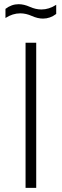

<svg xmlns="http://www.w3.org/2000/svg" viewBox="-20 -904 296 924"><path d="M154.3 -698.2V0H103V-698.2ZM6.3 -861.3Q35.6 -883.8 69.8 -883.8Q95.2 -883.8 123.5 -871.1Q151.9 -858.4 179.2 -858.4Q215.8 -858.4 250.5 -880.9V-836.9Q221.2 -814.5 187 -814.5Q161.6 -814.5 133.3 -827.1Q105 -839.8 77.6 -839.8Q41 -839.8 6.3 -817.4Z"/></svg>

Font: Voltera Light
Style: Light
Weight: 300
Designer: Bernd Montag
Version: Version 1.301